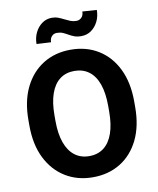

<svg xmlns="http://www.w3.org/2000/svg" viewBox="-99 -997 889 1083"><g transform="rotate(-10 345.5 -455.5)"><path d="M647.9 -339.8Q647.9 -231 609.9 -152.8Q571.8 -74.7 503.7 -32.5Q435.5 9.8 345.7 9.8Q256.8 9.8 188.2 -32.5Q119.6 -74.7 80.8 -152.8Q42 -231 42 -339.8V-370.6Q42 -479.5 80.6 -557.9Q119.1 -636.2 187.5 -678.5Q255.9 -720.7 344.7 -720.7Q434.6 -720.7 502.9 -678.5Q571.3 -636.2 609.6 -557.9Q647.9 -479.5 647.9 -370.6ZM499 -371.6Q499 -445.8 481 -496.6Q462.9 -547.4 428.2 -573.2Q393.6 -599.1 344.7 -599.1Q295.9 -599.1 261.7 -573.2Q227.5 -547.4 209.5 -496.6Q191.4 -445.8 191.4 -371.6V-339.8Q191.4 -266.1 209.7 -215.1Q228 -164.1 262.5 -137.7Q296.9 -111.3 345.7 -111.3Q395 -111.3 429.2 -137.7Q463.4 -164.1 481.2 -215.1Q499 -266.1 499 -339.8ZM244.1 -781.2 161.6 -785.6Q161.6 -821.3 176 -850.8Q190.4 -880.4 215.3 -898.4Q240.2 -916.5 272 -916.5Q291.5 -916.5 308.1 -910.2Q324.7 -903.8 340.3 -895.8Q356 -887.7 371.8 -881.3Q387.7 -875 405.8 -875Q423.3 -875 435.5 -887.2Q447.8 -899.4 447.8 -921.4L529.8 -916Q529.8 -879.9 515.1 -850.3Q500.5 -820.8 475.8 -803.2Q451.2 -785.6 418.5 -785.6Q395 -785.6 378.4 -792Q361.8 -798.3 347.7 -806.6Q333.5 -814.9 318.8 -821.3Q304.2 -827.6 284.7 -827.6Q267.6 -827.6 255.9 -815.4Q244.1 -803.2 244.1 -781.2Z"/></g></svg>

Font: Heebo
Style: Bold
Weight: 700
Designer: Oded Ezer
Foundry: Ezer Type House
Version: Version 3.100